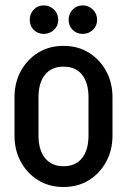

<svg xmlns="http://www.w3.org/2000/svg" viewBox="-20 -694 482 728"><path d="M315.5 -179V-326H406.5V-179ZM35 -179V-326H126V-179ZM217.8 -441.2V-520H223.8V-441.2ZM217.8 15V-63.8H223.8V15ZM35 -325Q35 -381.2 59.2 -425.1Q83.5 -469 125.1 -494.5Q166.8 -520 219.5 -520V-441.2Q175.8 -441.2 150.9 -410.9Q126 -380.5 126 -325ZM406.5 -325H315.5Q315.5 -380.5 291 -410.9Q266.5 -441.2 222 -441.2V-520Q275 -520 316.5 -494.5Q358 -469 382.2 -425.1Q406.5 -381.2 406.5 -325ZM35 -180H126Q126 -125.2 150.9 -94.5Q175.8 -63.8 219.5 -63.8V15Q166.8 15 125.1 -10.5Q83.5 -36 59.2 -80Q35 -124 35 -180ZM406.5 -180Q406.5 -124 382.2 -80Q358 -36 316.5 -10.5Q275 15 222 15V-63.8Q266.5 -63.8 291 -94.5Q315.5 -125.2 315.5 -180ZM146 -565.5Q123 -565.5 107.9 -580.8Q92.8 -596 92.8 -619Q92.8 -641.8 107.9 -657.6Q123 -673.5 146 -673.5Q168.8 -673.5 184.8 -657.6Q200.8 -641.8 200.8 -619Q200.8 -596 184.8 -580.8Q168.8 -565.5 146 -565.5ZM293.5 -565.5Q270.5 -565.5 255.4 -580.8Q240.2 -596 240.2 -619Q240.2 -641.8 255.4 -657.6Q270.5 -673.5 293.5 -673.5Q316.2 -673.5 332.2 -657.6Q348.2 -641.8 348.2 -619Q348.2 -596 332.2 -580.8Q316.2 -565.5 293.5 -565.5Z"/></svg>

Font: Akshar Light
Style: Regular
Weight: 300
Designer: Tall Chai
Foundry: Tall Chai
Version: Version 1.100